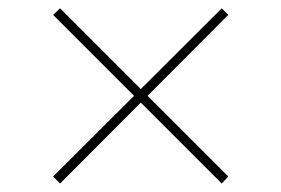

<svg xmlns="http://www.w3.org/2000/svg" viewBox="-20 -512 670 457"><path d="M507.8 -75.2 106.4 -476.6 123 -492.2 523.4 -91.8ZM123 -75.2 106.4 -91.8 507.8 -492.2 523.4 -476.6Z"/></svg>

Font: Inter 16pt Thin
Style: Regular
Weight: 250
Version: Version 4.001;git-66647c0bb